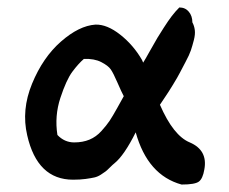

<svg xmlns="http://www.w3.org/2000/svg" viewBox="-20 -474 615 515"><path d="M53 -111Q37 -179 66 -249.5Q95 -320 143.5 -362.5Q192 -405 236 -408Q267 -409 302.5 -381Q338 -353 361 -313L364 -306Q368 -312 382.5 -338Q397 -364 402.5 -373Q408 -382 419.5 -400Q431 -418 440.5 -430.5Q450 -443 461 -454Q477 -454 486.5 -442.5Q496 -431 496 -414Q501 -405 502.5 -393.5Q504 -382 500 -366.5Q496 -351 492 -339Q488 -327 477.5 -307.5Q467 -288 462 -278Q457 -268 443.5 -246Q430 -224 426 -218.5Q422 -213 409 -193Q445 -110 489 -92Q538 -71 528 -19Q524 5 513.5 13Q503 21 467 21Q376 -4 344 -119Q313 -57 287 -36Q283 -33 275 -25Q267 -17 263 -14Q259 -11 250.5 -5.5Q242 0 233 2Q224 4 209.5 6Q195 8 176 8Q80 8 53 -111ZM134 -112Q153 -92 179 -92Q202 -92 220 -99.5Q238 -107 252 -122.5Q266 -138 274 -150Q282 -162 294.5 -184.5Q307 -207 312 -216Q306 -227 295 -252.5Q284 -278 277 -288Q270 -298 251.5 -307.5Q233 -317 205 -316Q190 -303 174 -281.5Q158 -260 142 -211.5Q126 -163 134 -112Z"/></svg>

Font: Excalifont
Style: Regular
Weight: 400
Designer: Your Own Font Foundry (Virgil); Ján Filípek / DizajnDesign (Excalifont, modifications)
Foundry: Your Own Font Foundry (Virgil); Ján Filípek / DizajnDesign (Excalifont, modifications)
Version: Version 1.000;Glyphs 3.2 (3227)